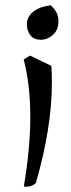

<svg xmlns="http://www.w3.org/2000/svg" viewBox="-20 -696 271 729"><path d="M175 -446Q177 -416 177 -384Q177 -210 116 -1Q102 13 78 13Q73 13 71.5 12Q70 11 71 9Q95 -134 95 -254Q95 -374 70 -470L94 -485ZM172 -676Q202 -651 202 -616.5Q202 -582 181 -563.5Q160 -545 134.5 -545Q109 -545 95.5 -562Q82 -579 82 -605Q82 -631 105 -650.5Q128 -670 172 -676Z"/></svg>

Font: Julee
Style: Regular
Weight: 400
Version: Version 1.001